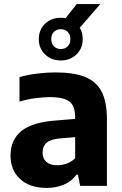

<svg xmlns="http://www.w3.org/2000/svg" viewBox="-20 -910 598 940"><path d="M209 10Q125 10 78.2 -33.8Q31.5 -77.5 31.5 -148Q31.5 -225.5 85.2 -269Q139 -312.5 259 -320.5L374 -330L391 -242L275 -232.5Q229 -229 208.8 -211.5Q188.5 -194 188.5 -163.5Q188.5 -133.5 207 -117.2Q225.5 -101 261 -101Q283 -101 306 -108.8Q329 -116.5 348 -135.5V-335.5Q348 -373 335.8 -394.5Q323.5 -416 296.2 -425.2Q269 -434.5 223.5 -434.5Q192 -434.5 152 -429.2Q112 -424 75.5 -412.5V-532.5Q115.5 -544 163.2 -549.8Q211 -555.5 252 -555.5Q339 -555.5 394.8 -534Q450.5 -512.5 477 -462.2Q503.5 -412 503.5 -325.5V0H372.5L361.5 -54.5H354Q329.5 -21 291.5 -5.5Q253.5 10 209 10ZM277.5 -614Q231 -614 200.5 -643.5Q170 -673 170 -718.5Q170 -764 200.5 -793.5Q231 -823 277.5 -823Q324 -823 354.5 -793.5Q385 -764 385 -718.5Q385 -673 354.5 -643.5Q324 -614 277.5 -614ZM277.5 -670Q298.5 -670 311.5 -683.2Q324.5 -696.5 324.5 -718.5Q324.5 -741 311.5 -754Q298.5 -767 277.5 -767Q257 -767 244 -754Q231 -741 231 -718.5Q231 -696.5 244 -683.2Q257 -670 277.5 -670ZM353.5 -754.5 283 -798 355.5 -890H471Z"/></svg>

Font: Encode Sans Condensed Thin
Style: Bold
Weight: 700
Version: Version 3.002